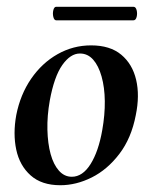

<svg xmlns="http://www.w3.org/2000/svg" viewBox="-20 -533 448 567"><path d="M158 14Q103 14 70.5 -15Q38 -44 28 -91Q18 -138 28 -193Q40 -254 72 -300.5Q104 -347 150 -373Q196 -399 249 -399Q305 -399 338 -371.5Q371 -344 382 -297.5Q393 -251 381 -193Q368 -125 332.5 -78.5Q297 -32 251 -9Q205 14 158 14ZM192 -11Q224 -11 247.5 -48.5Q271 -86 282 -149Q290 -194 289.5 -234.5Q289 -275 280 -307Q271 -339 255 -357Q239 -375 216 -375Q188 -375 164 -341Q140 -307 127 -236Q119 -191 120 -150Q121 -109 129.5 -78Q138 -47 154 -29Q170 -11 192 -11ZM146 -473Q140 -473 137.5 -483Q135 -493 137.5 -503Q140 -513 146 -513H374Q381 -513 383.5 -503Q386 -493 383.5 -483Q381 -473 374 -473Z"/></svg>

Font: Cormorant Light
Style: Italic
Weight: 300
Italic angle: -10°
Designer: Christian Thalmann (Catharsis Fonts)
Foundry: Catharsis Fonts
Version: Version 4.000